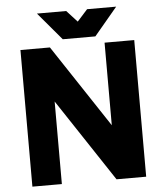

<svg xmlns="http://www.w3.org/2000/svg" viewBox="-59 -929 833 980"><g transform="rotate(-5 358.0 -439.0)"><path d="M167 -878 287 -736H454L573 -878H424L371 -819L317 -878ZM67 -700V0H218V-423L498 0H650V-700H498V-277L218 -700Z"/></g></svg>

Font: Unageo
Style: ExtraBold
Weight: 800
Designer: Richard Sepsi
Foundry: Richard Sepsi
Version: Version 2.000